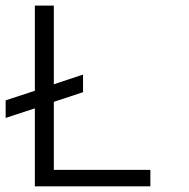

<svg xmlns="http://www.w3.org/2000/svg" viewBox="-99 -657 665 677"><path d="M431.2 0H23.9V-274.9L-79.1 -241.2V-303.2L23.9 -336.9V-637.2H90.8V-359.9L193.8 -394V-332L90.8 -297.9V-58.1H431.2Z"/></svg>

Font: Anonymous Pro
Style: Regular
Weight: 400
Monospace: yes
Designer: Mark Simonson
Version: Version 1.003